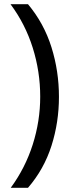

<svg xmlns="http://www.w3.org/2000/svg" viewBox="-20 -734 340 912"><path d="M260 -274Q260 -153 224.5 -41.5Q189 70 113 158H31Q100 64 135.5 -47.5Q171 -159 171 -275Q171 -394 135.5 -507Q100 -620 30 -714H113Q189 -623 224.5 -509.5Q260 -396 260 -274Z"/></svg>

Font: Noto Sans Wancho
Style: Regular
Weight: 400
Designer: Monotype Design Team
Foundry: Monotype Imaging Inc.
Version: Version 2.001; ttfautohint (v1.8.4.7-5d5b)